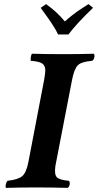

<svg xmlns="http://www.w3.org/2000/svg" viewBox="-20 -907 477 929"><path d="M329.1 -522.9 248 -104Q242.2 -63 254.9 -49.6Q267.6 -36.1 313 -32.2Q318.8 -27.8 317.1 -15.1Q315.4 -2.4 307.1 2Q231 0 161.1 0H145Q83 0 8.8 2Q5.4 -3.4 8.3 -15.4Q11.2 -27.3 16.1 -32.2Q68.8 -38.1 88.1 -55.2Q107.4 -72.3 117.2 -122.1L193.8 -522Q199.2 -555.2 199.2 -565.9Q199.2 -589.8 184.1 -599.9Q168.9 -609.9 128.9 -612.8Q127.4 -621.1 129.4 -632.3Q131.3 -643.6 134.8 -647Q205.1 -645 276.9 -645H303.2Q364.7 -645 433.1 -647Q439 -642.6 436.5 -629.9Q434.1 -617.2 425.8 -612.8Q374 -608.4 356.7 -591.3Q339.4 -574.2 329.1 -522.9ZM311 -740.2H261.2Q255.9 -751.5 248.8 -763.7Q241.7 -775.9 236.1 -784.7Q230.5 -793.5 220.9 -807.4Q211.4 -821.3 206.8 -827.6Q202.1 -834 190.9 -849.6Q179.7 -865.2 176.8 -869.1L203.1 -887.2Q232.4 -865.7 251.7 -847.9Q271 -830.1 293.9 -803.2Q312.5 -820.3 333.3 -836.2Q354 -852.1 367.2 -860.6Q380.4 -869.1 408.2 -887.2L430.2 -869.1Q351.6 -793.9 311 -740.2Z"/></svg>

Font: Common Serif
Style: Bold Italic
Weight: 700
Italic angle: -12°
Designer: Philipp H. Poll, Khaled Hosny
Foundry: Stefan Peev, Context Ltd.
Version: Version 1.026